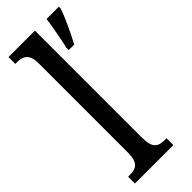

<svg xmlns="http://www.w3.org/2000/svg" viewBox="-251 -788 816 816"><g transform="rotate(-45 157.0 -380.0)"><path d="M11 0H242V-41H233C194 -41 170 -52 170 -115V-760H11V-719H21C52 -719 83 -710 83 -651V-115C83 -52 59 -41 21 -41H11ZM213 -613V-600H246C269 -642 300 -708 314 -750V-760H240C233 -711 223 -658 213 -613Z"/></g></svg>

Font: Noto Serif Lao ExtCond
Style: Regular
Weight: 400
Width: 2
Designer: Monotype Design Team
Foundry: Monotype Imaging Inc.
Version: Version 2.004